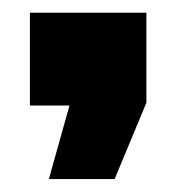

<svg xmlns="http://www.w3.org/2000/svg" viewBox="-20 -166 276 301"><path d="M159.7 114.7H56.6L88.9 -0.5H26.9V-146H209.5V-4.9Z"/></svg>

Font: Anton
Style: Regular
Weight: 400
Designer: Vernon Adams, Tural Alisoy
Foundry: Vernon Adams
Version: Version 2.300